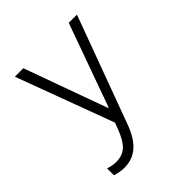

<svg xmlns="http://www.w3.org/2000/svg" viewBox="-204 -671 1008 1008"><g transform="rotate(-45 300.0 -167.5)"><path d="M72 143V194Q92 200 108 202.5Q124 205 139 205Q200 205 242 168Q284 131 312 54L531 -540H470L304 -78H300L133 -540H70L281 28L280 15V6L279 -2V-8L278 -16L259 35Q235 99 206 126Q177 153 131 153Q117 153 102.5 150.5Q88 148 72 143Z"/></g></svg>

Font: CommitMonoV143 ExtLt
Style: Regular
Weight: 200
Monospace: yes
Designer: Eigil Nikolajsen
Foundry: Eigil Nikolajsen
Version: Version 1.143